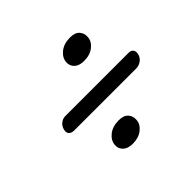

<svg xmlns="http://www.w3.org/2000/svg" viewBox="-126 -758 827 827"><g transform="rotate(-45 287.0 -344.5)"><path d="M358.1 -486.9Q328.9 -486.9 313.5 -501.4Q298.1 -515.9 299.6 -537.3Q301.1 -563 324.7 -582.3Q348.4 -601.6 386.6 -601.6Q416.2 -601.6 429.9 -586.5Q443.6 -571.5 442.1 -549Q440.6 -523.7 417.5 -505.3Q394.5 -486.9 358.1 -486.9ZM88 -341Q92.5 -357.5 105.2 -367Q118 -376.5 132 -376.5H519.5Q533 -376.5 540 -367Q547 -357.5 542.5 -341Q537.5 -324 523.2 -314.8Q509 -305.5 494 -305.5H116Q99.5 -305.5 91.2 -314.8Q83 -324 88 -341ZM254.1 -86.4Q224.9 -86.4 209.5 -100.9Q194.1 -115.4 195.6 -136.8Q197.1 -162.5 220.7 -181.8Q244.4 -201.1 282.6 -201.1Q312.2 -201.1 325.9 -186Q339.6 -171 338.1 -148.5Q336.6 -123.2 313.5 -104.8Q290.5 -86.4 254.1 -86.4Z"/></g></svg>

Font: Fraunces 9pt Soft SemiBold
Style: Italic
Weight: 600
Italic angle: -16°
Version: Version 1.000;[b76b70a41]